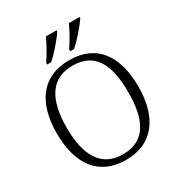

<svg xmlns="http://www.w3.org/2000/svg" viewBox="-215 -1075 1146 1228"><g transform="rotate(-30 358.5 -460.5)"><path d="M394 -784V-771H422C466 -807 532 -886 555 -921V-931H477C456 -886 422 -825 394 -784ZM224 -784V-771H253C296 -807 363 -886 385 -921V-931H307C286 -886 253 -825 224 -784ZM358 10C560 10 659 -136 659 -358C659 -585 561 -725 359 -725C158 -725 57 -585 57 -359C57 -132 156 10 358 10ZM358 -31C200 -31 130 -152 130 -358C130 -564 200 -684 359 -684C525 -684 585 -564 585 -358C585 -153 522 -31 358 -31Z"/></g></svg>

Font: Noto Serif Georgian Light
Style: Regular
Weight: 300
Designer: Monotype Design Team, Akaki Razmadze
Foundry: Google LLC
Version: Version 2.003